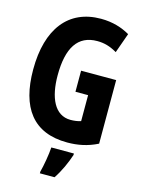

<svg xmlns="http://www.w3.org/2000/svg" viewBox="-138 -802 806 1100"><g transform="rotate(15 265.0 -252.0)"><path d="M316 10C377 10 436 -1 495 -31V-408H287V-283H362V-129C345 -123 322 -120 301 -120C206 -120 164 -217 164 -348C164 -511 218 -596 333 -596C375 -596 410 -586 451 -562L493 -680C448 -706 392 -725 321 -725C129 -725 20 -586 20 -344C20 -119 113 10 316 10ZM211 211V221H298C329 175 354 119 370 70V61H236C234 101 221 175 211 211Z"/></g></svg>

Font: Noto Sans Mono Condensed ExtraBold
Style: Regular
Weight: 800
Width: 3
Designer: Monotype Design Team
Foundry: Monotype Imaging Inc.
Version: Version 2.014